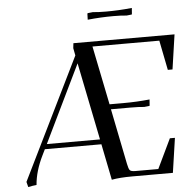

<svg xmlns="http://www.w3.org/2000/svg" viewBox="-58 -913 980 978"><g transform="rotate(-5 432.5 -423.5)"><path d="M40 -19 344.2 -639.2 336.9 -676.8 339.8 -702.1H856.9L831.1 -524.9H807.1L776.9 -676.8H435.1L496.1 -376H566.9Q634.8 -376 701.2 -382.8L699.2 -355L698.2 -350.1L670.9 -347.2Q644 -350.1 601.1 -350.1H501L558.1 -65.9Q563 -41 569.1 -33.4Q575.2 -25.9 597.2 -25.9H714.8L787.1 -176.8H813L787.1 0H580.1Q515.1 0 474.1 7.8L437 -176.8H147.9L132.8 -146Q95.2 -69.3 89.8 1Q71.8 2.4 46.9 7.8ZM160.2 -202.1H432.1L352.1 -598.1ZM422.9 -814.9 423.8 -842.8 424.8 -848.1 452.1 -851.1Q479 -848.1 520 -848.1Q585 -848.1 651.9 -855L649.9 -827.1L648.9 -821.8L622.1 -818.8Q595.2 -821.8 555.2 -821.8Q489.3 -821.8 422.9 -814.9Z"/></g></svg>

Font: Dihjauti S
Style: Bold Italic
Weight: 700
Italic angle: -9°
Designer: T. Christopher White
Version: Version 3.0.0